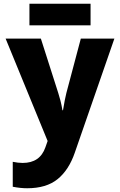

<svg xmlns="http://www.w3.org/2000/svg" viewBox="-20 -759 640 1024"><path d="M125 245Q107 245 88 243Q69 241 48 237V104Q77 110 101 110Q193 110 222 27L234 -7L10 -553H198L291 -262Q297 -243 302.5 -222Q308 -201 313 -171H316Q320 -197 325.5 -224.5Q331 -252 334 -263L411 -553H590L379 55Q347 148 287 196.5Q227 245 125 245ZM137 -624V-739H463V-624Z"/></svg>

Font: Noto Sans Mono Black
Style: Regular
Weight: 900
Designer: Monotype Design Team
Foundry: Monotype Imaging Inc.
Version: Version 2.014